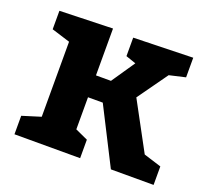

<svg xmlns="http://www.w3.org/2000/svg" viewBox="-99 -662 846 782"><g transform="rotate(20 324.0 -271.0)"><path d="M330.1 -338.9 398.9 -439.9 355 -455.1V-535.2L612.8 -542V-457L543 -440.9L450.2 -311L562 -104L638.2 -80.1V0H453.1L329.1 -244.1H265.1V-105L319.8 -80.1V0H35.2V-80.1L115.2 -105V-430.2L35.2 -455.1V-535.2L265.1 -542V-338.9Z"/></g></svg>

Font: Kadwa
Style: Regular
Weight: 400
Designer: Sol Matas
Foundry: Sol Matas
Version: Version 1.000;PS 001.000;hotconv 1.0.70;makeotf.lib2.5.58329